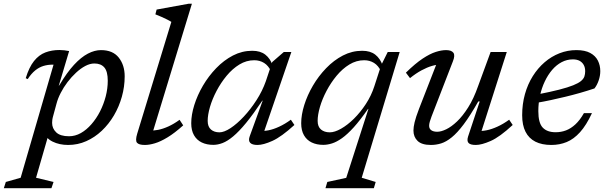

<svg xmlns="http://www.w3.org/2000/svg" viewBox="-102 -748 3177 1004"><path d="M176.5 -143.5Q172.5 -130 171.5 -121Q170.5 -112 170.5 -105.5Q170.5 -76.5 191.8 -56Q213 -35.5 259 -35.5Q291 -35.5 320.8 -52.2Q350.5 -69 376.2 -98.5Q402 -128 421 -165.2Q440 -202.5 450.8 -243.8Q461.5 -285 461.5 -326Q461.5 -374 443.8 -395Q426 -416 391.5 -416Q368.5 -416 344 -403Q319.5 -390 295.8 -368Q272 -346 251.2 -318.8Q230.5 -291.5 215.5 -262.2Q200.5 -233 193.5 -206ZM127 -59H156L86.5 181.5L178 203.5L167 236H-82L-71.5 203.5L6 181.5L178 -410Q177.5 -410 176.2 -410Q175 -410 174 -410Q147.5 -410 124.8 -403Q102 -396 81.8 -379.5Q61.5 -363 43 -334.5L32.5 -339Q50 -396.5 75.8 -428.8Q101.5 -461 135.2 -473.8Q169 -486.5 209 -486.5Q222 -486.5 234.2 -485Q246.5 -483.5 259.5 -481L205 -298.5L210 -305Q248 -369 285 -409Q322 -449 357.5 -467.5Q393 -486 426 -486Q488 -486 519 -446.8Q550 -407.5 550 -349Q550 -294.5 535.2 -242.2Q520.5 -190 493.8 -144.5Q467 -99 430.2 -64.2Q393.5 -29.5 349 -9.8Q304.5 10 254.5 10Q208.5 10 173 -7.5Q137.5 -25 127 -59Z M794 -633.5Q785 -639.5 770.8 -646.5Q756.5 -653.5 740.8 -660.5Q725 -667.5 710.5 -673L717 -698L884.5 -728.5H901.5L692 -41.5L679 -65.5Q699.5 -64 725 -69Q750.5 -74 779 -87Q807.5 -100 837 -121.5L856 -92.5Q811 -52 774.2 -29.8Q737.5 -7.5 708.2 1.2Q679 10 655.5 10Q624.5 10 614.5 -1.5Q604.5 -13 615.5 -49Z M1204 -36 1271.5 -221.5H1269.5Q1222 -150.5 1184.8 -105.2Q1147.5 -60 1117.5 -35Q1087.5 -10 1062.2 -0.2Q1037 9.5 1013.5 9.5Q979 9.5 953 -3Q927 -15.5 912.5 -40.8Q898 -66 898 -103.5Q898 -147.5 914 -198.8Q930 -250 959.2 -300Q988.5 -350 1028.5 -391.5Q1068.5 -433 1116.2 -457.8Q1164 -482.5 1217 -482.5Q1259.5 -482.5 1285.5 -462.2Q1311.5 -442 1324.5 -404L1315.5 -375Q1301.5 -405 1278.8 -419Q1256 -433 1227.5 -433Q1186.5 -433 1150 -410.8Q1113.5 -388.5 1083.2 -352Q1053 -315.5 1030.5 -272.8Q1008 -230 996 -188.8Q984 -147.5 984 -116Q984 -85.5 1001 -70.8Q1018 -56 1045.5 -56Q1070 -56 1103.8 -78.2Q1137.5 -100.5 1173 -138.5Q1208.5 -176.5 1239.2 -224.2Q1270 -272 1288 -323L1321.5 -423.5L1382 -476H1421.5L1271 -37L1254.5 -64Q1275.5 -61.5 1301.5 -66.5Q1327.5 -71.5 1357.8 -85.5Q1388 -99.5 1419 -122L1437.5 -94.5Q1369.5 -32.5 1322.2 -11.2Q1275 10 1244.5 10Q1216.5 10 1206 -1.5Q1195.5 -13 1204 -36Z M1708.5 182 1824.5 -178.5H1822.5Q1781.5 -119.5 1747.8 -82.2Q1714 -45 1686 -25.2Q1658 -5.5 1634 2Q1610 9.5 1588.5 9.5Q1554 9.5 1528 -3Q1502 -15.5 1487.5 -40.8Q1473 -66 1473 -103.5Q1473 -147.5 1489 -198.8Q1505 -250 1534.2 -300Q1563.5 -350 1603.5 -391.5Q1643.5 -433 1691.2 -457.8Q1739 -482.5 1792 -482.5Q1834.5 -482.5 1860.5 -462.2Q1886.5 -442 1899.5 -404L1890.5 -375Q1876.5 -405 1853.8 -419Q1831 -433 1802.5 -433Q1761.5 -433 1725 -410.8Q1688.5 -388.5 1658.2 -352Q1628 -315.5 1605.5 -272.8Q1583 -230 1571 -188.8Q1559 -147.5 1559 -116Q1559 -85.5 1576.5 -70.8Q1594 -56 1622.5 -56Q1648 -56 1681.5 -75Q1715 -94 1748.8 -127.2Q1782.5 -160.5 1811 -204Q1839.5 -247.5 1855.5 -297L1891 -406.5L1925.5 -476H1988L1789.5 181.5L1862.5 203.5L1853 236H1600L1609.5 203.5Z M2345.5 -33.5 2406.5 -217.5H2399Q2357 -143.5 2323 -98.2Q2289 -53 2260.2 -29.8Q2231.5 -6.5 2205 1.8Q2178.5 10 2151.5 10Q2103.5 10 2081.8 -11Q2060 -32 2060 -65.5Q2060 -83 2066 -108.5Q2072 -134 2089 -178.5L2189.5 -436.5L2203.5 -410Q2183.5 -411 2157.5 -403.5Q2131.5 -396 2102.2 -380.2Q2073 -364.5 2042 -339.5L2020.5 -368Q2069.5 -416 2108 -441.5Q2146.5 -467 2176.8 -476.5Q2207 -486 2230.5 -486Q2258.5 -486 2268.8 -472.2Q2279 -458.5 2266 -426.5L2154.5 -138.5Q2149 -124 2145.5 -111.8Q2142 -99.5 2142 -90.5Q2142 -75 2153.2 -67Q2164.5 -59 2184.5 -59Q2204.5 -59 2231.5 -72Q2258.5 -85 2288 -113Q2317.5 -141 2346.2 -186.5Q2375 -232 2398 -297.5L2463.5 -476H2548L2408.5 -39L2396 -64Q2416.5 -61.5 2442.8 -66.8Q2469 -72 2499.2 -85.8Q2529.5 -99.5 2560.5 -122L2579 -94.5Q2511 -31.5 2463.8 -10.8Q2416.5 10 2386 10Q2357.5 10 2348 -0.5Q2338.5 -11 2345.5 -33.5Z M2893.5 -437.5Q2862.5 -437.5 2835 -423Q2807.5 -408.5 2785.2 -382.5Q2763 -356.5 2746.8 -322.2Q2730.5 -288 2721.8 -248.2Q2713 -208.5 2713 -167Q2713 -105 2736 -80.8Q2759 -56.5 2803.5 -56.5Q2832 -56.5 2857.8 -66.2Q2883.5 -76 2907 -97.8Q2930.5 -119.5 2951.5 -156.5H2993.5Q2964 -93 2931.2 -56.8Q2898.5 -20.5 2861.2 -5.2Q2824 10 2781 10Q2731.5 10 2697.5 -7.2Q2663.5 -24.5 2646 -59Q2628.5 -93.5 2628.5 -145.5Q2628.5 -204 2643 -255.8Q2657.5 -307.5 2684 -349.8Q2710.5 -392 2746 -422.5Q2781.5 -453 2823.8 -469.5Q2866 -486 2912 -486Q2957 -486 2984.5 -471Q3012 -456 3024.5 -431Q3037 -406 3037 -376Q3037 -352 3028.5 -327.2Q3020 -302.5 3006.5 -285.5Q2969 -273 2930.5 -262Q2892 -251 2853.5 -241.8Q2815 -232.5 2777.8 -224.5Q2740.5 -216.5 2705 -210.5L2707.5 -254Q2776.5 -267.5 2822.2 -279.2Q2868 -291 2895.2 -302Q2922.5 -313 2936 -324.2Q2949.5 -335.5 2953.8 -348Q2958 -360.5 2958 -375.5Q2958 -394.5 2950.5 -408.2Q2943 -422 2929 -429.8Q2915 -437.5 2893.5 -437.5Z"/></svg>

Font: Newsreader 11pt
Style: Italic
Weight: 400
Italic angle: -17°
Version: Version 1.003